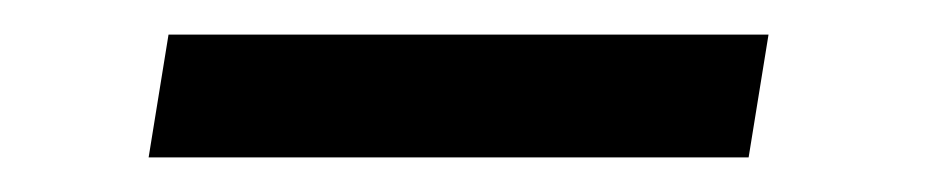

<svg xmlns="http://www.w3.org/2000/svg" viewBox="-20 -356 540 112"><path d="M78.3 -335.8 66.7 -264.2H416.7L428.3 -335.8Z"/></svg>

Font: Boon Medium
Style: Italic
Weight: 500
Italic angle: -9°
Designer: Sungsit Sawaiwan
Foundry: FontUni
Version: Version 3.0